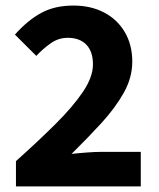

<svg xmlns="http://www.w3.org/2000/svg" viewBox="-20 -667 568 687"><path d="M37.1 0V-90.5Q117 -162 179.4 -224.1Q241.7 -286.2 277.2 -339Q312.6 -391.8 312.6 -436.4Q312.6 -482.8 288.8 -507.3Q265 -531.7 222.6 -531.7Q189.1 -531.7 161.6 -512.2Q134 -492.8 109.8 -467.1L33.4 -543.2Q79.1 -594.5 127.5 -620.8Q175.8 -647.1 242.7 -647.1Q305.3 -647.1 352.6 -622.2Q400 -597.3 426.6 -552Q453.3 -506.8 453.3 -446.3Q453.3 -388.8 422.4 -334.2Q391.5 -279.6 341.9 -225.6Q292.2 -171.6 236 -116.3Q260.5 -119.1 290.4 -121.3Q320.3 -123.6 342.3 -123.6H483.7V0Z"/></svg>

Font: SourceSans3VF
Style: Regular
Weight: 200
Designer: Paul D. Hunt
Foundry: Adobe
Version: Version 3.052;hotconv 1.1.0;makeotfexe 2.6.0